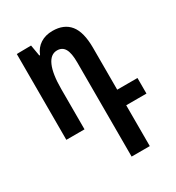

<svg xmlns="http://www.w3.org/2000/svg" viewBox="-178 -616 882 961"><g transform="rotate(-30 263.0 -135.5)"><path d="M300 -308Q300 -362 286 -386.5Q272 -411 242 -411Q204 -411 184 -365.5Q164 -320 164 -233V0H59V-496L142 -497L153 -433H157Q171 -469 200.5 -488Q230 -507 271 -507Q337 -507 371 -465Q405 -423 405 -332V-90H522V0H405V236H300Z"/></g></svg>

Font: Noto Sans Armenian Medium Cond
Style: Regular
Weight: 500
Width: 3
Designer: Monotype Design team
Foundry: Monotype Imaging Inc.
Version: Version 1.000